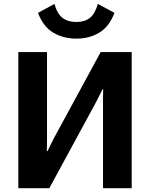

<svg xmlns="http://www.w3.org/2000/svg" viewBox="-20 -983 784 1003"><path d="M668 0H518.1V-440.9Q518.1 -457.5 518.3 -478.5Q518.6 -499.5 519 -516.6H515.4Q507.6 -500.2 499.6 -484.6Q491.7 -469 482.4 -450.7L237.8 0H75.7V-710.9H225.6V-270Q225.6 -253.4 225.3 -232.2Q225.1 -210.9 224.6 -194.3H228.8Q234.9 -207.8 243.5 -225.3Q252.2 -242.9 261.2 -260.3L505.9 -710.9H668ZM378.9 -868.2Q422.1 -868.2 449.1 -889.2Q476.1 -910.2 491.2 -962.6L578.1 -915.8Q550 -842.8 497.9 -812Q445.8 -781.2 378.9 -781.2Q311.5 -781.2 258.8 -812.1Q206.1 -843 178.5 -915.8L264.4 -962.6Q279.1 -910.4 306.9 -889.3Q334.7 -868.2 378.9 -868.2Z"/></svg>

Font: RobotoFlex
Style: Regular
Weight: 400
Designer: Berlow after Robertson
Foundry: Google
Version: Version 2.136